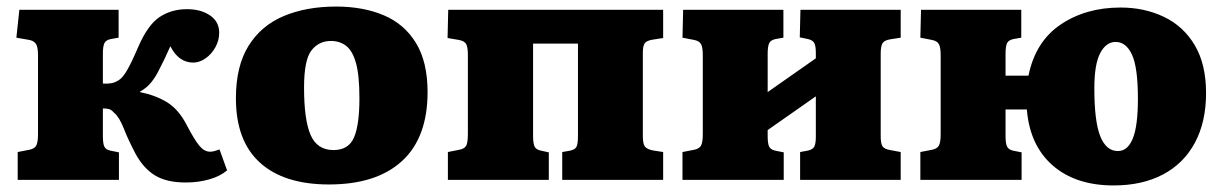

<svg xmlns="http://www.w3.org/2000/svg" viewBox="-20 -549 3732 586"><path d="M547 8Q488 8 452.5 -14Q417 -36 393 -81Q371 -123 357.5 -157.5Q344 -192 328 -205Q320 -214 313 -216Q306 -218 294 -218V-133Q294 -111 298.5 -101.5Q303 -92 318 -89L343 -84V0H34V-85L70 -92Q85 -95 90.5 -104.5Q96 -114 96 -140V-380Q96 -405 90 -414.5Q84 -424 70 -427L30 -434L39 -519H342V-434L319 -430Q303 -427 298.5 -417Q294 -407 294 -385V-294Q308 -293 319.5 -295Q331 -297 342 -304Q354 -311 367.5 -334Q381 -357 402 -406Q431 -473 467 -497Q503 -521 551 -521Q593 -521 621 -502Q649 -483 649 -449Q649 -426 637.5 -405Q626 -384 607.5 -371Q589 -358 570 -358Q525 -358 500 -408Q482 -367 463 -331Q454 -313 441 -297Q428 -281 407 -269V-268Q456 -258 490.5 -236.5Q525 -215 549 -169Q574 -121 589 -103.5Q604 -86 621 -86Q628 -86 635 -88Q642 -90 650 -93L673 -29Q652 -11 618.5 -1.5Q585 8 547 8Z M984 14Q847 14 773.5 -52.5Q700 -119 700 -249Q700 -347 738.5 -409Q777 -471 846 -500Q915 -529 1006 -529Q1088 -529 1151 -502.5Q1214 -476 1249.5 -418Q1285 -360 1285 -268Q1285 -129 1207 -57.5Q1129 14 984 14ZM998 -91Q1044 -91 1060.5 -129.5Q1077 -168 1077 -249Q1077 -319 1066.5 -356.5Q1056 -394 1036.5 -409Q1017 -424 990 -424Q953 -424 930.5 -395Q908 -366 908 -282Q908 -183 928 -137Q948 -91 998 -91Z M1347 0V-85L1382 -92Q1398 -95 1403 -104.5Q1408 -114 1408 -141V-381Q1408 -406 1402.5 -415Q1397 -424 1381 -427L1346 -433L1348 -519H2004V-433L1972 -428Q1953 -425 1947.5 -416.5Q1942 -408 1942 -388V-133Q1942 -112 1947.5 -103Q1953 -94 1972 -90L2004 -85V0H1696V-85L1719 -89Q1735 -92 1739.5 -101Q1744 -110 1744 -133V-416H1607V-134Q1607 -112 1611.5 -102Q1616 -92 1632 -89L1655 -84V0Z M2063 0V-85L2099 -92Q2114 -95 2119.5 -104.5Q2125 -114 2125 -140V-380Q2125 -405 2119.5 -414.5Q2114 -424 2099 -427L2063 -434L2065 -519H2371V-434L2348 -430Q2332 -427 2327.5 -417Q2323 -407 2323 -385V-268L2470 -371V-388Q2470 -409 2465 -418Q2460 -427 2445 -430L2421 -435L2423 -519H2729V-434L2697 -429Q2679 -426 2673.5 -417Q2668 -408 2668 -386V-132Q2668 -111 2673.5 -102.5Q2679 -94 2697 -91L2729 -85V0H2422V-85L2444 -89Q2460 -92 2465 -101Q2470 -110 2470 -132V-255L2323 -152V-133Q2323 -111 2327.5 -101.5Q2332 -92 2347 -89L2372 -84V0Z M3379 17Q3263 17 3193 -44Q3123 -105 3114 -215H3049V-133Q3049 -112 3053.5 -102Q3058 -92 3073 -89L3098 -84V0H2789V-85L2825 -92Q2840 -95 2845.5 -104.5Q2851 -114 2851 -140V-380Q2851 -405 2845.5 -414.5Q2840 -424 2825 -427L2789 -434L2791 -519H3097V-434L3074 -430Q3058 -427 3053.5 -417Q3049 -407 3049 -385V-318H3119Q3140 -422 3217 -474Q3294 -526 3400 -526Q3473 -526 3532.5 -497.5Q3592 -469 3626.5 -411Q3661 -353 3661 -265Q3661 -177 3627 -113.5Q3593 -50 3529.5 -16.5Q3466 17 3379 17ZM3392 -88Q3422 -88 3437.5 -126.5Q3453 -165 3453 -247Q3453 -343 3435 -382Q3417 -421 3385 -421Q3356 -421 3338 -387Q3320 -353 3320 -279Q3320 -179 3338 -133.5Q3356 -88 3392 -88Z"/></svg>

Font: Literata 12pt ExtraBold
Style: Regular
Weight: 800
Designer: Latin by Veronika Burian and Jose Scaglione. Greek by Irene Vlachou. Cyrillic by Vera Evstafieva.
Foundry: TypeTogether
Version: Version 3.002